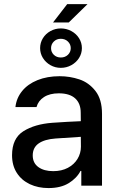

<svg xmlns="http://www.w3.org/2000/svg" viewBox="-20 -911 583 942"><path d="M237.3 -308.6Q270.5 -311 309.8 -313.2Q349.1 -315.4 376.5 -316.4L376 -358.4Q376 -403.8 348.6 -428.5Q321.3 -453.1 268.6 -453.1Q224.1 -453.1 195.8 -434.8Q167.5 -416.5 159.2 -385.7H55.7Q60.5 -429.7 88.4 -464.1Q116.2 -498.5 163.8 -517.8Q211.4 -537.1 272.5 -537.1Q322.8 -537.1 369.4 -521.5Q416 -505.9 448.2 -464.8Q480.5 -423.8 480.5 -352.5V0H378.9V-72.3H375Q356.9 -37.1 317.6 -12.7Q278.3 11.7 217.8 11.7Q167 11.7 126.5 -7.3Q85.9 -26.4 62.5 -62.7Q39.1 -99.1 39.1 -149.4Q39.1 -231.9 94.7 -267.1Q150.4 -302.2 237.3 -308.6ZM241.2 -71.3Q282.2 -71.3 313 -87.6Q343.8 -104 360.4 -131.6Q377 -159.2 377 -191.4L376.5 -239.7L252 -231.4Q198.7 -227.5 169.7 -207.3Q140.6 -187 140.6 -148.4Q140.6 -111.3 168.2 -91.3Q195.8 -71.3 241.2 -71.3ZM309.6 -890.6H409.2L317.4 -800.8H240.2ZM176.8 -674.8Q176.8 -701.2 190.4 -723.4Q204.1 -745.6 227.5 -758.5Q251 -771.5 278.3 -771.5Q306.2 -771.5 330.1 -758.5Q354 -745.6 367.9 -723.4Q381.8 -701.2 381.8 -674.8Q381.8 -648.9 367.9 -626.7Q354 -604.5 330.1 -591.3Q306.2 -578.1 278.3 -578.1Q251 -578.1 227.5 -591.3Q204.1 -604.5 190.4 -626.7Q176.8 -648.9 176.8 -674.8ZM327.1 -674.8Q327.1 -693.8 313.2 -707.3Q299.3 -720.7 278.3 -720.7Q257.8 -720.7 244.1 -707.3Q230.5 -693.8 230.5 -674.8Q230.5 -655.3 244.1 -642.1Q257.8 -628.9 278.3 -628.9Q299.3 -628.9 313.2 -642.1Q327.1 -655.3 327.1 -674.8Z"/></svg>

Font: Pretendard Std Medium
Style: Regular
Weight: 500
Designer: Base glyphs from Inter by Rasmus Andersson; Hangeul glyphs from Noto Sans CJK(Source Han Sans) by Jang Soo-young and Kan
Foundry: Kil Hyung-jin
Version: Version 1.309